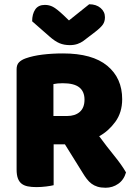

<svg xmlns="http://www.w3.org/2000/svg" viewBox="-20 -874 642 902"><path d="M232 -196V-4Q221 -1 197.5 2Q174 5 151 5Q128 5 110.5 1.5Q93 -2 81.5 -11Q70 -20 64 -36Q58 -52 58 -78V-549Q58 -570 69.5 -581.5Q81 -593 101 -600Q135 -612 180 -617.5Q225 -623 276 -623Q414 -623 484 -565Q554 -507 554 -408Q554 -346 522 -302Q490 -258 446 -234Q482 -185 517 -142Q552 -99 572 -64Q562 -29 535.5 -10.5Q509 8 476 8Q454 8 438 3Q422 -2 410 -11Q398 -20 388 -33Q378 -46 369 -61L285 -196ZM304 -778 399 -854Q432 -854 452.5 -836.5Q473 -819 473 -793Q473 -773 463.5 -759Q454 -745 427 -724L372 -682Q360 -673 344 -667.5Q328 -662 308 -662Q281 -662 259.5 -671Q238 -680 212 -703L131 -774Q131 -808 145.5 -829.5Q160 -851 191 -851Q211 -851 228.5 -842Q246 -833 278 -803ZM295 -329Q333 -329 355 -348.5Q377 -368 377 -406Q377 -444 352.5 -463.5Q328 -483 275 -483Q260 -483 251 -482Q242 -481 231 -479V-329Z"/></svg>

Font: BALOOCHETTANREGULAR
Style: Book
Weight: 400
Designer: Maithili Shingre and Ek Type
Foundry: Ek Type
Version: Version 1.100;PS 1.000;hotconv 1.0.88;makeotf.lib2.5.647800;